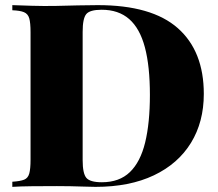

<svg xmlns="http://www.w3.org/2000/svg" viewBox="-20 -728 851 748"><path d="M361 -708Q571 -708 672.5 -618.5Q774 -529 774 -362Q774 -253 724 -171.5Q674 -90 579.5 -45Q485 0 352 0Q336 0 309.5 -1Q283 -2 254 -2.5Q225 -3 202 -3Q152 -3 104.5 -2.5Q57 -2 28 0V-20Q59 -22 74 -28Q89 -34 94 -52Q99 -70 99 -106V-602Q99 -639 94 -656.5Q89 -674 73.5 -680.5Q58 -687 28 -688V-708Q57 -707 104.5 -705.5Q152 -704 200 -705Q237 -706 283.5 -707Q330 -708 361 -708ZM376 -690Q330 -690 316 -673Q302 -656 302 -604V-104Q302 -52 316.5 -35Q331 -18 377 -18Q445 -18 486 -57.5Q527 -97 545.5 -173Q564 -249 564 -358Q564 -470 544.5 -543.5Q525 -617 483.5 -653.5Q442 -690 376 -690Z"/></svg>

Font: Playfair Display Black
Style: Regular
Weight: 900
Designer: Claus Eggers Sørensen
Foundry: Claus Eggers Sørensen
Version: Version 1.203